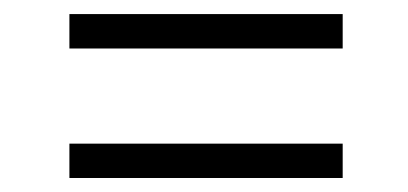

<svg xmlns="http://www.w3.org/2000/svg" viewBox="-20 -388 574 270"><path d="M461.9 -319.8H77.6V-368.2H461.9ZM461.9 -137.7H77.6V-186H461.9Z"/></svg>

Font: Vazirmatn UI FD ExtraLight
Style: Regular
Weight: 200
Designer: Saber Rastikerdar
Foundry: Saber Rastikerdar
Version: Version 33.003